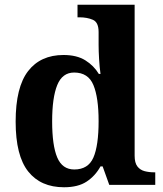

<svg xmlns="http://www.w3.org/2000/svg" viewBox="-20 -780 689 810"><path d="M250 10Q152 10 99 -56.5Q46 -123 46 -267Q46 -412 98.5 -480Q151 -548 248 -548Q304 -548 340 -525.5Q376 -503 397 -468H404Q400 -496.5 398 -531.2Q396 -566 396 -590V-645Q396 -686 371.8 -696.5Q347.5 -707 314.9 -707H307V-760H548V-123Q548 -93 559.5 -78Q571 -63 589.8 -58Q608.6 -53 631 -53H635V0H441L413 -78H404Q382 -38 345.7 -14Q309.5 10 250 10ZM293.3 -65Q352 -65 374 -115.3Q396 -165.6 396 -269Q396 -368.2 374.1 -421.1Q352.3 -474 292.7 -474Q243 -474 221.5 -421.1Q200 -368.1 200 -268Q200 -166.5 221.4 -115.8Q242.9 -65 293.3 -65Z"/></svg>

Font: Noto Serif Test
Style: Regular
Weight: 400
Version: Version 1.000